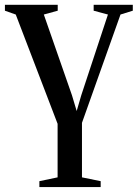

<svg xmlns="http://www.w3.org/2000/svg" viewBox="-31 -532 560 780"><path d="M129 228V204L203 188.5V-29L33 -473L-11 -488.5V-512.5H203.5V-488.5L147 -473L261.5 -144.5L280.5 -81L299 -144.5L407.5 -473L349.5 -488.5V-512.5H508.5V-488.5L458.5 -473L302 -33V188.5L378 204V228Z"/></svg>

Font: Merriweather 120pt
Style: Regular
Weight: 400
Version: Version 2.100